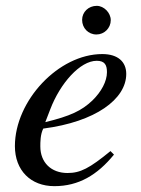

<svg xmlns="http://www.w3.org/2000/svg" viewBox="-20 -626 484 657"><path d="M152 -252C186 -341 254 -418 311 -418C339 -418 346 -403 346 -379C346 -348 327 -312 296 -282C259 -247 221 -229 135 -208ZM358 -109C286 -50 255 -34 211 -34C155 -34 118 -70 118 -125C118 -140 118 -166 128 -186C307 -209 412 -287 412 -373C412 -415 383 -441 330 -441C180 -441 31 -281 31 -126C31 -43 85 11 166 11C249 11 313 -27 370 -97ZM359 -557C359 -582 336 -606 311 -606C283 -606 261 -585 261 -558C261 -530 282 -508 310 -508C337 -508 359 -530 359 -557Z"/></svg>

Font: XITS
Style: Italic
Weight: 400
Italic angle: -16.33°
Designer: MicroPress Inc., with final additions and corrections provided by Coen Hoffman, Elsevier (retired)
Version: Version 1.302